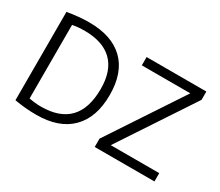

<svg xmlns="http://www.w3.org/2000/svg" viewBox="-128 -1040 1549 1351"><g transform="rotate(30 646.5 -365.0)"><path d="M85 -5.9V-723.6Q179.7 -740.2 261.7 -740.2Q445.3 -740.2 543.5 -645.5Q641.6 -550.8 641.6 -368.7Q641.6 -186.5 543.9 -88.4Q446.3 9.8 261.7 9.8Q172.9 9.8 85 -5.9ZM165 -66.4Q215.8 -56.6 261.7 -56.6Q565.4 -56.6 565.4 -375Q565.4 -522.5 488.3 -597.7Q411.1 -672.9 261.7 -672.9Q210.9 -672.9 165 -664.1ZM732.4 0V-67.4L1125 -661.1V-663.1H732.4V-730.5H1217.8V-663.1L825.2 -69.3V-67.4H1217.8V0Z"/></g></svg>

Font: GenEi M Gothic v2 Regular
Style: Regular
Weight: 400
Version: Version 2.0